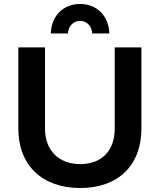

<svg xmlns="http://www.w3.org/2000/svg" viewBox="-20 -938 802 964"><path d="M235 -770H321C323 -807 348 -833 382 -833C416 -833 441 -807 443 -770H529C526 -859 466 -918 382 -918C298 -918 238 -859 235 -770ZM206 -292V-700H72V-292C72 -108 192 6 383 6C573 6 690 -108 690 -292V-700H556V-292C556 -180 489 -114 383 -114C277 -114 206 -181 206 -292Z"/></svg>

Font: Montserrat_SPRD_medium Medium
Style: Regular
Weight: 400
Designer: Julieta Ulanovsky edited by Nelly Hempel
Foundry: Julieta Ulanovsky
Version: Version 4.000;PS 004.000;hotconv 1.0.88;makeotf.lib2.5.64775